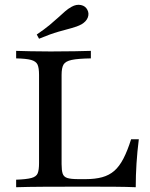

<svg xmlns="http://www.w3.org/2000/svg" viewBox="-20 -784 629 804"><path d="M47.6 0V-31.5Q91.1 -33.1 111.7 -38.7Q132.3 -44.4 137.9 -58.5Q143.5 -72.6 143.5 -100.8V-470.2Q143.5 -500 137.1 -513.7Q130.6 -527.4 110.1 -533.1Q89.5 -538.7 47.6 -539.5V-571Q71.8 -570.2 108.1 -569.4Q144.4 -568.5 191.9 -568.5Q250.8 -568.5 293.5 -569.4Q336.3 -570.2 360.5 -571V-539.5Q306.5 -538.7 280.2 -533.1Q254 -527.4 246 -513.7Q237.9 -500 237.9 -470.2V-96.8Q237.9 -71 242.3 -57.3Q246.8 -43.5 261.7 -38.7Q276.6 -33.9 308.1 -33.9H338.7Q378.2 -33.9 407.7 -41.9Q437.1 -50 458.5 -68.5Q479.8 -87.1 496.8 -119.8Q513.7 -152.4 529 -200.8H561.3Q554.8 -149.2 551.6 -99.2Q548.4 -49.2 548.4 0Q510.5 -1.6 459.7 -2Q408.9 -2.4 337.9 -2.4Q241.1 -2.4 167.7 -2Q94.4 -1.6 47.6 0ZM143.5 -621.8 133.9 -639.5Q166.1 -661.3 187.9 -679.4Q209.7 -697.6 225 -711.7Q240.3 -725.8 252.8 -736.7Q265.3 -747.6 279.8 -755.6Q300 -766.9 319 -762.9Q337.9 -758.9 346 -742.7Q354 -727.4 347.6 -710.5Q341.1 -693.5 320.2 -681.5Q303.2 -672.6 280.2 -666.5Q257.3 -660.5 224.6 -651.2Q191.9 -641.9 143.5 -621.8Z"/></svg>

Font: Playfair 12pt Medium
Style: Regular
Weight: 500
Designer: Claus Eggers Sørensen
Foundry: Claus Eggers Sørensen
Version: Version 2.000;gftools[0.9.28]